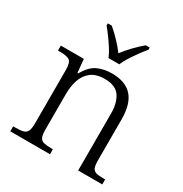

<svg xmlns="http://www.w3.org/2000/svg" viewBox="-176 -900 985 1034"><g transform="rotate(30 316.0 -383.0)"><path d="M33 0V-31H48Q78 -31 95 -35.5Q112 -40 119.5 -55.5Q127 -71 127 -104V-434Q127 -482 110.5 -493.5Q94 -505 54 -505H38V-536H181L189 -453H194Q224 -507 263 -525.5Q302 -544 353 -544Q436 -544 478 -498Q520 -452 520 -354V-104Q520 -71 526 -55.5Q532 -40 548.5 -35.5Q565 -31 595 -31H605V0H455V-354Q455 -420 428 -459.5Q401 -499 334 -499Q279 -499 248 -474Q217 -449 204.5 -409.5Q192 -370 192 -326V-102Q192 -70 199 -55Q206 -40 223 -35.5Q240 -31 269 -31H280V0ZM294 -606Q285 -629 268 -655.5Q251 -682 232 -708Q213 -734 197 -753V-766H222Q284 -713 327 -655Q371 -713 433 -766H458V-753Q442 -734 423 -708Q404 -682 387 -655.5Q370 -629 361 -606Z"/></g></svg>

Font: Noto Serif Hentaigana Light
Style: Regular
Weight: 300
Designer: Kazuhiro Yamada
Foundry: nipponia
Version: Version 1.000; ttfautohint (v1.8.4.7-5d5b)